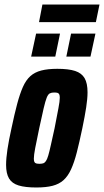

<svg xmlns="http://www.w3.org/2000/svg" viewBox="-20 -823 461 851"><path d="M141 8Q92 8 62.5 -1Q33 -10 20 -32Q7 -54 7 -92Q7 -121 13 -161Q19 -201 31 -255Q44 -317 56 -362Q68 -407 81.5 -437.5Q95 -468 114.5 -485.5Q134 -503 163 -510.5Q192 -518 234 -518Q284 -518 313 -508.5Q342 -499 355 -476.5Q368 -454 368 -414Q368 -386 362 -347Q356 -308 345 -255Q332 -193 320.5 -148Q309 -103 295 -72.5Q281 -42 261.5 -24.5Q242 -7 213 0.5Q184 8 141 8ZM155 -97Q164 -97 171 -99Q178 -101 183.5 -109Q189 -117 194 -134Q199 -151 205.5 -180.5Q212 -210 222 -255Q233 -312 239 -343.5Q245 -375 245 -390Q245 -400 242.5 -405Q240 -410 234.5 -411.5Q229 -413 220 -413Q208 -413 200.5 -409Q193 -405 187 -390Q181 -375 173.5 -343Q166 -311 154 -255Q142 -198 136 -166.5Q130 -135 130 -120Q130 -110 132.5 -105Q135 -100 141 -98.5Q147 -97 155 -97ZM274 -572 295 -674H403L381 -572ZM118 -572 140 -674H246L225 -572ZM153 -725 168 -803H421L405 -725Z"/></svg>

Font: Saira ExtraCondensed ExtraBold
Style: Italic
Weight: 800
Width: 2
Italic angle: -12°
Designer: Hector Gatti with collaboration of the Omnibus-Type team
Foundry: Omnibus-Type
Version: Version 1.101